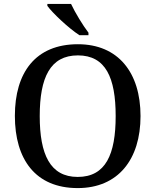

<svg xmlns="http://www.w3.org/2000/svg" viewBox="-20 -951 794 981"><path d="M386 -771H432V-784C403 -822 364 -886 343 -931H222V-921C247 -886 330 -807 386 -771ZM377 10C584 10 698 -137 698 -358C698 -580 584 -725 378 -725C161 -725 56 -580 56 -359C56 -137 161 10 377 10ZM377 -47C236 -47 183 -162 183 -358C183 -554 236 -668 378 -668C520 -668 571 -554 571 -358C571 -162 520 -47 377 -47Z"/></svg>

Font: Noto Serif Gurmukhi Medium
Style: Regular
Weight: 500
Designer: Vaibhav Singh and the Monotype Design Team
Foundry: Monotype Imaging Inc.
Version: Version 2.004